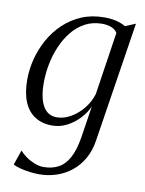

<svg xmlns="http://www.w3.org/2000/svg" viewBox="-87 -597 685 907"><g transform="rotate(10 255.0 -144.0)"><path d="M402 42.5Q394.5 93.5 372.5 132Q350.5 170.5 318.2 196.2Q286 222 246.2 235Q206.5 248 163 248Q144 248 120 245Q96 242 74 236.5Q52 231 38.5 223L63 152Q74.5 165.5 93.2 179Q112 192.5 134.5 201.5Q157 210.5 179 210.5Q219 210.5 249.5 194.2Q280 178 300.2 141Q320.5 104 330.5 42L354 -110Q340 -79 314.2 -51.5Q288.5 -24 255.2 -6.8Q222 10.5 184 10.5Q136 10.5 101.5 -11.8Q67 -34 49.2 -77.2Q31.5 -120.5 31.5 -183Q31.5 -232 44.2 -282Q57 -332 82.2 -377.5Q107.5 -423 144.8 -458.5Q182 -494 230.8 -514.8Q279.5 -535.5 339.5 -535.5Q373.5 -535.5 398 -529.2Q422.5 -523 442.5 -511.5L491.5 -532ZM408 -473Q398.5 -488.5 379.5 -496.2Q360.5 -504 335 -504Q289 -504 253 -484.5Q217 -465 190.2 -431.8Q163.5 -398.5 145.8 -356.8Q128 -315 119.5 -269.8Q111 -224.5 111 -182Q111 -144 117 -115.8Q123 -87.5 134.2 -68.8Q145.5 -50 161.8 -40.8Q178 -31.5 199 -31.5Q232.5 -31.5 265.5 -50.2Q298.5 -69 324.5 -100.8Q350.5 -132.5 362.5 -172Z"/></g></svg>

Font: Merriweather 96pt Light
Style: Italic
Weight: 300
Italic angle: -7.8°
Version: Version 2.101